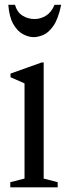

<svg xmlns="http://www.w3.org/2000/svg" viewBox="-20 -802 284 822"><path d="M24 0V-22L85 -37.5V-445L25 -471.5V-487L158 -534.5H167V-37.5L227 -22V0ZM124.5 -643Q101.5 -643 77.8 -656Q54 -669 36.8 -699.2Q19.5 -729.5 15.5 -781.5H44Q53.5 -749 76.8 -734.8Q100 -720.5 128 -720.5Q153.5 -720.5 176.8 -734.8Q200 -749 213.5 -781.5H242Q229 -719.5 207.8 -690Q186.5 -660.5 164 -651.8Q141.5 -643 124.5 -643Z"/></svg>

Font: Libre Caslon Condensed
Style: Regular
Weight: 400
Designer: Pablo Impallari, Rodrigo Fuenzalida, Katja Schimmel, Ertekin Erdin
Foundry: Pablo Impallari, Rodrigo Fuenzalida
Version: Version 2.000; ttfautohint (v1.8.4.7-5d5b);gftools[0.9.33]